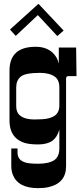

<svg xmlns="http://www.w3.org/2000/svg" viewBox="-20 -749 441 1006"><path d="M337.9 -350.1Q326.2 -350.1 326.2 -336.9V122.1Q326.2 210.4 234.4 231.4Q210.9 236.8 179.2 236.8Q74.7 236.8 46.9 166Q39.1 145.5 39.1 119.1V28.8H71.8V50.8Q71.8 98.6 132.3 106.4Q151.4 108.9 179.7 108.9Q208 108.9 230.2 103.8Q252.4 98.6 266.1 88.9Q291 70.3 291 27.8V-69.8Q279.8 -30.3 254.9 -11.7Q227.1 7.8 179.9 7.8Q132.8 7.8 106.2 -1.2Q79.6 -10.3 62.5 -26.9Q29.8 -58.6 29.8 -117.2V-378.9Q29.8 -503.9 167 -503.9Q220.2 -503.9 253.4 -475.1Q279.8 -452.1 288.1 -416V-500H378.9L380.9 -350.1ZM64.9 -291V-191.9Q64.9 -159.2 85.9 -143.1Q111.3 -123 158.9 -123Q206.5 -123 229 -127.9Q251.5 -132.8 265.6 -142.1Q291 -159.2 291 -195.8V-291Q291 -330.6 266.6 -347.7Q238.3 -367.2 189.5 -367.2Q112.8 -367.2 88.9 -347.7Q64.9 -328.1 64.9 -291ZM181.6 -729 313.5 -588.9 280.3 -560.1 178.2 -669.9 62.5 -561 32.2 -594.2Z"/></svg>

Font: Smokum
Style: Regular
Weight: 400
Designer: Astigmatic (AOETI)
Foundry: Astigmatic (AOETI)
Version: Version 1.001